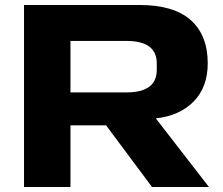

<svg xmlns="http://www.w3.org/2000/svg" viewBox="-20 -749 895 769"><path d="M76.2 0V-729H539.1Q675.8 -729 743.9 -668.5Q812 -607.9 812 -495.1Q812 -400.4 755.9 -342.8Q699.7 -285.2 604 -274.9L816.9 0H588.9L404.8 -247.1H262.2V0ZM486.8 -585H262.2V-378.9H486.8Q607.9 -378.9 607.9 -469.2V-495.1Q607.9 -585 486.8 -585Z"/></svg>

Font: Hubot Sans Expanded
Style: Bold
Weight: 700
Width: 7
Designer: Deni Anggara
Foundry: GitHub
Version: Version 1.001;gftools[0.9.31]